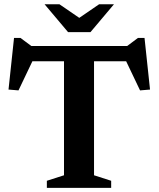

<svg xmlns="http://www.w3.org/2000/svg" viewBox="-20 -904 763 924"><path d="M288 -651H432.5V-60.5L515 -34V0H205.5V-34L288 -60.5ZM620.5 -609H94L147 -632.5L69 -469L21 -473L47.5 -721.5H78.5L148.5 -669.5L89.5 -682.5H625.5L574.5 -669.5L644 -721.5H675.5L702 -473L654 -469L576 -632.5ZM374 -809.5H349L457 -883.5H528.5L415.5 -749.5H307.5L194.5 -883.5H266Z"/></svg>

Font: Newsreader SemiBold
Style: Regular
Weight: 600
Designer: Hugues Gentile
Foundry: Production Type
Version: Version 1.003